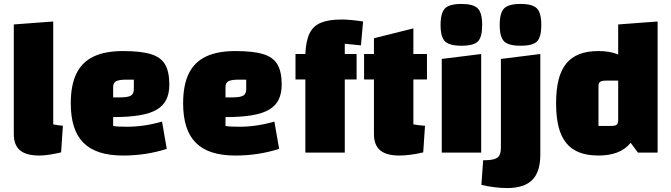

<svg xmlns="http://www.w3.org/2000/svg" viewBox="-20 -774 3406 974"><path d="M250 -143Q265 -140 277 -138.5Q289 -137 299 -136L290 -1Q260 6 232 10.5Q204 15 179 15Q113 15 81.5 -11.5Q50 -38 50 -94V-650L250 -665Z M604 15Q536 15 486 -1Q436 -17 403.5 -49.5Q371 -82 355 -132Q339 -182 339 -250Q339 -342 367.5 -400.5Q396 -459 454.5 -487Q513 -515 604 -515Q694 -515 745 -499.5Q796 -484 817.5 -447Q839 -410 839 -345Q839 -300 823.5 -268.5Q808 -237 774.5 -217.5Q741 -198 686.5 -189Q632 -180 554 -180H524V-280H590Q629 -280 644 -289Q659 -298 659 -322V-370H623Q584 -370 569 -362Q554 -354 554 -332V-135Q575 -131 624 -131Q667 -131 711.5 -137.5Q756 -144 802 -157L826 -19Q774 -2 718.5 6.5Q663 15 604 15Z M1174 15Q1106 15 1056 -1Q1006 -17 973.5 -49.5Q941 -82 925 -132Q909 -182 909 -250Q909 -342 937.5 -400.5Q966 -459 1024.5 -487Q1083 -515 1174 -515Q1264 -515 1315 -499.5Q1366 -484 1387.5 -447Q1409 -410 1409 -345Q1409 -300 1393.5 -268.5Q1378 -237 1344.5 -217.5Q1311 -198 1256.5 -189Q1202 -180 1124 -180H1094V-280H1160Q1199 -280 1214 -289Q1229 -298 1229 -322V-370H1193Q1154 -370 1139 -362Q1124 -354 1124 -332V-135Q1145 -131 1194 -131Q1237 -131 1281.5 -137.5Q1326 -144 1372 -157L1396 -19Q1344 -2 1288.5 6.5Q1233 15 1174 15Z M1729 0H1529V-500Q1532 -566 1550 -604Q1568 -642 1607.5 -658.5Q1647 -675 1712 -675Q1735 -675 1762 -672.5Q1789 -670 1822 -665L1811 -544L1729 -552ZM1789 -500V-371H1479V-500Z M2006 15Q1940 15 1908.5 -11.5Q1877 -38 1877 -94V-580L2077 -630V-143Q2094 -140 2108.5 -138.5Q2123 -137 2136 -136L2127 -1Q2093 7 2062.5 11Q2032 15 2006 15ZM1827 -371V-500H2146V-371Z M2221 -475 2421 -500V0H2221ZM2321 -542Q2260 -542 2237.5 -564Q2215 -586 2215 -647Q2215 -709 2237.5 -731.5Q2260 -754 2321 -754Q2381 -754 2403.5 -731.5Q2426 -709 2426 -647Q2426 -586 2404.5 -564Q2383 -542 2321 -542Z M2552 180Q2521 180 2486 175.5Q2451 171 2422 164L2431 39Q2467 39 2486.5 33.5Q2506 28 2513.5 14Q2521 0 2521 -25V-475L2721 -500V11Q2721 98 2680 139Q2639 180 2552 180ZM2621 -542Q2560 -542 2537.5 -564Q2515 -586 2515 -647Q2515 -709 2537.5 -731.5Q2560 -754 2621 -754Q2681 -754 2703.5 -731.5Q2726 -709 2726 -647Q2726 -586 2704.5 -564Q2683 -542 2621 -542Z M3016 -515Q3072 -515 3112.5 -499Q3153 -483 3179 -450.5Q3205 -418 3218 -368Q3231 -318 3231 -250Q3231 -182 3218 -132Q3205 -82 3179 -49.5Q3153 -17 3112.5 -1Q3072 15 3016 15Q2960 15 2919.5 -0.5Q2879 -16 2852.5 -48.5Q2826 -81 2813.5 -131Q2801 -181 2801 -250Q2801 -319 2813.5 -369Q2826 -419 2852.5 -451.5Q2879 -484 2919.5 -499.5Q2960 -515 3016 -515ZM3116 -365H3055Q3033 -365 3024.5 -359Q3016 -353 3016 -337V-135H3077Q3100 -135 3108 -141Q3116 -147 3116 -163ZM3316 -665V0H3216L3116 -135V-650Z"/></svg>

Font: Changa ExtraLight ExtraBold
Style: Regular
Weight: 800
Version: Version 3.002; ttfautohint (v1.8.2)